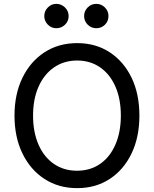

<svg xmlns="http://www.w3.org/2000/svg" viewBox="-20 -959 796 993"><path d="M379 14Q283 14 210 -33.5Q137 -81 96 -165.5Q55 -250 55 -361Q55 -472 96 -556.5Q137 -641 210 -688.5Q283 -736 379 -736Q475 -736 547.5 -688.5Q620 -641 660.5 -557Q701 -473 701 -361Q701 -250 660.5 -165.5Q620 -81 547.5 -33.5Q475 14 379 14ZM378 -76Q447 -76 498 -111.5Q549 -147 577 -211.5Q605 -276 605 -361Q605 -447 577 -511Q549 -575 498 -610.5Q447 -646 379 -646Q311 -646 259.5 -610.5Q208 -575 179.5 -511Q151 -447 151 -361Q151 -276 179 -211.5Q207 -147 258.5 -111.5Q310 -76 378 -76ZM478 -813Q452 -813 433.5 -831.5Q415 -850 415 -876Q415 -902 433.5 -920.5Q452 -939 478 -939Q504 -939 522.5 -920.5Q541 -902 541 -876Q541 -849 522.5 -831Q504 -813 478 -813ZM271 -813Q246 -813 227.5 -831.5Q209 -850 209 -876Q209 -902 227.5 -920.5Q246 -939 271 -939Q297 -939 316 -920.5Q335 -902 335 -876Q335 -849 316 -831Q297 -813 271 -813Z"/></svg>

Font: Borel
Style: Regular
Weight: 400
Designer: Rosalie Wagner
Foundry: ANRT
Version: Version 1.007; ttfautohint (v1.8.4.7-5d5b)